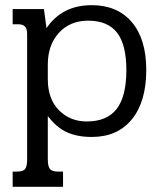

<svg xmlns="http://www.w3.org/2000/svg" viewBox="-20 -515 625 743"><path d="M29 149H46Q70 149 77.5 138.5Q85 128 85 102V-382Q85 -403 77 -412Q69 -421 51 -421H29V-480H150L160 -406Q220 -495 335 -495Q434 -495 490 -429.5Q546 -364 546 -244Q546 -122 490.5 -53.5Q435 15 335 15Q279 15 238.5 -3.5Q198 -22 165 -66V102Q165 128 173 138.5Q181 149 205 149H224V208H29ZM469 -244Q469 -342 433 -388.5Q397 -435 321 -435Q251 -435 208 -388Q165 -341 165 -265V-209Q165 -132 208 -88.5Q251 -45 316 -45Q394 -45 431.5 -93.5Q469 -142 469 -244Z"/></svg>

Font: Pridi Light
Style: Regular
Weight: 300
Version: Version 1.002